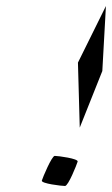

<svg xmlns="http://www.w3.org/2000/svg" viewBox="-20 -800 372 638"><path d="M119 -200C116 -190 185 -182 196 -182C207 -182 235 -253 238 -263C241 -273 173 -282 162 -282C152 -282 122 -210 119 -200ZM239 -592 245 -376 320 -564 332 -780Z"/></svg>

Font: bitstorm
Style: suextobl
Weight: 400
Version: Version 0.2